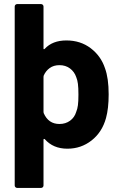

<svg xmlns="http://www.w3.org/2000/svg" viewBox="-20 -720 591 940"><path d="M494 -386Q512 -337 512 -258Q512 -189 499 -142Q480 -73 428.5 -32.5Q377 8 310 8Q240 8 199 -39Q198 -40 196 -40Q196 -40 194.5 -39.5Q193 -39 193 -36V188Q193 193 189.5 196.5Q186 200 181 200H64Q59 200 55.5 196.5Q52 193 52 188V-688Q52 -693 55.5 -696.5Q59 -700 64 -700H181Q186 -700 189.5 -696.5Q193 -693 193 -688V-483Q193 -480 194 -479.5Q195 -479 196 -479Q197 -479 199 -481Q237 -522 305 -522Q374 -522 424 -484Q474 -446 494 -386ZM353 -172Q359 -186 361.5 -205Q364 -224 364 -257Q364 -290 361.5 -309.5Q359 -329 353 -343Q344 -369 322.5 -385Q301 -401 271 -401Q243 -401 223.5 -387Q204 -373 194 -350Q193 -348 193 -344V-172Q193 -168 194 -166Q217 -113 271 -113Q301 -113 323 -129Q345 -145 353 -172Z"/></svg>

Font: LinhAnh
Style: Bold
Weight: 700
Designer: Jeremy Tribby
Foundry: Tribby Type
Version: Version 1.408